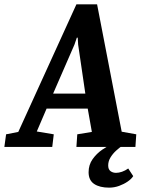

<svg xmlns="http://www.w3.org/2000/svg" viewBox="-69 -675 650 882"><path d="M-49 0 -41 -58 15 -69 282 -655H377L490 -70L557 -58L553 0H282L286 -58L353 -69L334 -176H145L100 -71L178 -58L171 0ZM175 -245H323L290 -470L288 -502H284L273 -470ZM432 187Q389 187 363.5 170Q338 153 338 116Q338 82 356.5 56Q375 30 401.5 12Q428 -6 452 -17H512Q507 -15 493.5 -6Q480 3 465 16.5Q450 30 439 47.5Q428 65 428 85Q428 103 438.5 111Q449 119 464 119Q477 119 491.5 114Q506 109 520 99L543 134Q535 147 517.5 159Q500 171 478 179Q456 187 432 187Z"/></svg>

Font: Faustina
Style: Bold Italic
Weight: 700
Italic angle: -8°
Designer: Alfonso Garcia
Foundry: http://www.omnibus-type.com
Version: Version 1.200